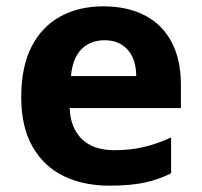

<svg xmlns="http://www.w3.org/2000/svg" viewBox="-20 -576 637 606"><path d="M306 -556Q382 -556 437 -527.5Q492 -499 521.5 -443.5Q551 -388 551 -308V-235H200Q202 -173 238 -137.5Q274 -102 341 -102Q392 -102 434 -112Q476 -122 520 -142V-29Q480 -9 435.5 0.5Q391 10 325 10Q244 10 181.5 -20Q119 -50 83 -112.5Q47 -175 47 -269Q47 -365 79.5 -428.5Q112 -492 170.5 -524Q229 -556 306 -556ZM310 -449Q265 -449 237 -420.5Q209 -392 204 -336H410Q410 -369 399 -394Q388 -419 365.5 -434Q343 -449 310 -449Z"/></svg>

Font: Noto Sans Lao UI
Style: Regular
Weight: 400
Designer: Monotype Design Team
Foundry: Monotype Imaging Inc.
Version: Version 2.000